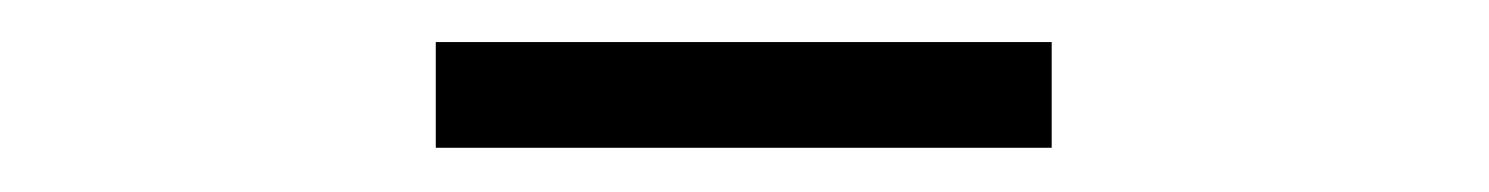

<svg xmlns="http://www.w3.org/2000/svg" viewBox="-20 -348 690 89"><path d="M182 -279.5V-328.5H467.5V-279.5Z"/></svg>

Font: Trispace Thin ExtraLight
Style: Regular
Weight: 250
Version: Version 1.210